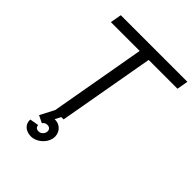

<svg xmlns="http://www.w3.org/2000/svg" viewBox="-254 -831 1178 1178"><g transform="rotate(45 335.0 -242.0)"><path d="M79 -627H329L219 -4L171 88L218 111C225 100 236 94 250 94C270 94 281 107 278 127C274 147 258 161 238 161C221 161 211 151 210 135L152 145C149 189 183 216 228 216C276 216 324 175 333 127C341 79 308 38 260 38H256L276 0H296L407 -627H657L670 -700H92Z"/></g></svg>

Font: Uncut Sans
Style: Italic
Weight: 400
Italic angle: -10°
Designer: Kasper Nordkvist
Foundry: Uncut Type
Version: Version 1.111;FEAKit 1.0